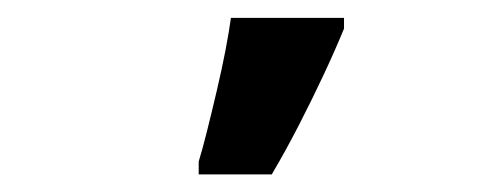

<svg xmlns="http://www.w3.org/2000/svg" viewBox="-20 -804 558 218"><path d="M205.6 -606V-620.6Q210 -634.8 215.3 -656.2Q220.7 -677.7 226.3 -701.7Q231.9 -725.6 236.1 -747.3Q240.2 -769 242.2 -783.7H370.6V-771.5Q360.4 -746.6 347.4 -719Q334.5 -691.4 319.8 -662.8Q305.2 -634.3 288.6 -606Z"/></svg>

Font: Open Sans SemiCondensed
Style: Bold
Weight: 700
Width: 4
Designer: Monotype Design Team
Foundry: Monotype Imaging Inc.
Version: Version 3.003